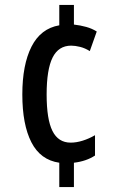

<svg xmlns="http://www.w3.org/2000/svg" viewBox="-20 -744 481 774"><path d="M278 -645Q304 -642 327.5 -635.5Q351 -629 370 -617L342 -538Q323 -550 303 -555Q283 -560 267 -560Q216 -560 192 -512Q168 -464 168 -363Q168 -263 191.5 -216Q215 -169 265 -169Q288 -169 313.5 -177Q339 -185 363 -199V-117Q328 -94 278 -88V10H219V-88Q143 -99 106.5 -170.5Q70 -242 70 -363Q70 -483 107 -556Q144 -629 219 -642V-724H278Z"/></svg>

Font: Noto Sans Thai Looped ExtraCondensed Medium
Style: Regular
Weight: 500
Width: 2
Designer: Sasikarn Vongin, Ben Mitchell
Foundry: The Fontpad Ltd
Version: Version 1.001; ttfautohint (v1.8.4.7-5d5b)